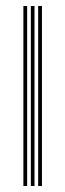

<svg xmlns="http://www.w3.org/2000/svg" viewBox="-20 -620 218 640"><path d="M107.2 0V-600H119.8V0ZM58 0V-600H70.5V0ZM82.8 0V-600H95V0Z"/></svg>

Font: Big Shoulders Inline Text Thin Light
Style: Regular
Weight: 300
Version: Version 2.002